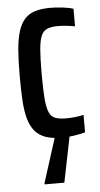

<svg xmlns="http://www.w3.org/2000/svg" viewBox="-52 -551 405 775"><g transform="rotate(-5 150.5 -164.0)"><path d="M182 8Q143 8 116.5 -1.5Q90 -11 73.5 -31Q57 -51 48.5 -82Q40 -113 37.5 -155.5Q35 -198 35 -254Q35 -315 38.5 -359.5Q42 -404 51.5 -434.5Q61 -465 77.5 -483.5Q94 -502 119.5 -510Q145 -518 181 -518Q205 -518 231 -515Q257 -512 275 -506V-435Q259 -438 241 -440Q223 -442 204 -442Q179 -442 162.5 -435Q146 -428 138 -409Q130 -390 127 -353.5Q124 -317 124 -256Q124 -193 127 -155.5Q130 -118 138.5 -99Q147 -80 163.5 -74Q180 -68 206 -68Q225 -68 243.5 -70Q262 -72 278 -76V-5Q255 1 231 4.5Q207 8 182 8ZM97 190V185L160 -13H217V-8L177 190Z"/></g></svg>

Font: Saira ExtraCondensed SemiBold
Style: Regular
Weight: 600
Width: 2
Designer: Hector Gatti with collaboration of the Omnibus-Type team
Foundry: Omnibus-Type
Version: Version 1.101